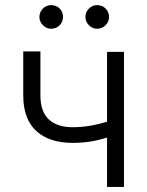

<svg xmlns="http://www.w3.org/2000/svg" viewBox="-20 -734 579 754"><path d="M466.8 0H400.4V-193.8Q366.2 -183.1 334 -178Q301.8 -172.9 265.6 -172.9Q173.3 -172.9 122.3 -219.7Q71.3 -266.6 71.3 -359.4V-532.2H138.7V-359.4Q138.7 -295.9 171.6 -265.1Q204.6 -234.4 264.6 -234.4Q331.5 -234.4 400.4 -256.3V-530.3H466.8ZM134.8 -667Q134.8 -686.5 148.4 -700.2Q162.1 -713.9 180.7 -713.9Q201.2 -713.9 214.4 -700.4Q227.5 -687 227.5 -667Q227.5 -648.4 214.1 -634.8Q200.7 -621.1 180.7 -621.1Q162.6 -621.1 148.7 -635Q134.8 -648.9 134.8 -667ZM315.4 -667Q315.4 -686.5 329.1 -700.2Q342.8 -713.9 361.3 -713.9Q381.3 -713.9 394.8 -700.4Q408.2 -687 408.2 -667Q408.2 -648.4 394.5 -634.8Q380.9 -621.1 361.3 -621.1Q343.3 -621.1 329.3 -635Q315.4 -648.9 315.4 -667Z"/></svg>

Font: Pretendard GOV Light
Style: Regular
Weight: 300
Designer: Base glyphs from Inter by Rasmus Andersson; Hangeul glyphs from Noto Sans CJK(Source Han Sans) by Jang Soo-young and Kan
Foundry: Kil Hyung-jin
Version: Version 1.309